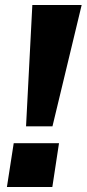

<svg xmlns="http://www.w3.org/2000/svg" viewBox="-20 -743 344 763"><path d="M83.5 -241 108.5 -723H304.5L188.5 -241ZM7.5 0 34.5 -174H214.5L188 0Z"/></svg>

Font: Public Sans ExtraBold
Style: Italic
Weight: 800
Italic angle: -8°
Designer: The Public Sans project authors (U.S. Web Design System). Libre Franklin designed by Pablo Impallari and Rodrigo Fuenzal
Version: Version 1.007; ttfautohint (v1.8.1) -l 8 -r 50 -G 200 -x 14 